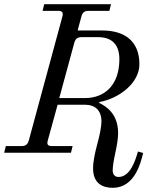

<svg xmlns="http://www.w3.org/2000/svg" viewBox="-30 -732 738 920"><path d="M254 -262 326 -527C331 -546 342 -554 360 -554H440C505 -554 542 -520 542 -448C542 -329 476 -262 376 -262ZM-10 0H310L318 -32H219C198 -32 194 -41 199 -59L246 -230H380C422 -230 456 -206 456 -151C456 -122 447 -82 437 -45C426 -4 416 39 416 75C416 148 463 168 510 168C615 168 644 50 656 1L631 -6C619 36 594 116 538 116C517 116 510 100 510 84C510 66 515 35 522 3C530 -32 536 -69 536 -94C536 -189 476 -224 445 -239L446 -243C544 -261 638 -336 638 -424C638 -532 571 -586 459 -586H342L360 -653C365 -672 375 -680 394 -680H494L502 -712H182L174 -680H249C268 -680 274 -672 269 -653L108 -59C103 -41 93 -32 74 -32H-2Z"/></svg>

Font: Old Standard
Style: Italic
Weight: 400
Italic angle: -15.2°
Designer: Alexey Kryukov <alexios@thessalonica.org.ru>
Version: Version 2.0